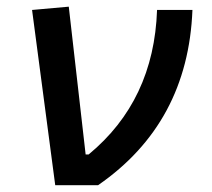

<svg xmlns="http://www.w3.org/2000/svg" viewBox="-20 -547 626 567"><path d="M143.1 0 74.7 -517.6 183.1 -527.3 232.9 -90.8H241.7Q434.6 -250 443.8 -517.6H548.3Q535.2 -183.6 269.5 0Z"/></svg>

Font: Cascadia Code NF
Style: Italic
Weight: 400
Italic angle: -10°
Monospace: yes
Designer: Aaron Bell
Foundry: Saja Typeworks
Version: Version 2404.023; ttfautohint (v1.8.4)